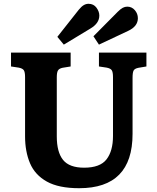

<svg xmlns="http://www.w3.org/2000/svg" viewBox="-20 -977 827 1011"><path d="M397 14Q289 14 226.5 -21Q164 -56 138 -117.5Q112 -179 112 -259V-571Q112 -597 105.5 -607Q99 -617 78 -621L38 -627V-700H352V-627L309 -620Q291 -616 285 -605.5Q279 -595 279 -570V-259Q279 -176 312 -135Q345 -94 423 -94Q507 -94 541 -138Q575 -182 575 -261V-571Q575 -597 568.5 -607Q562 -617 541 -621L501 -627V-700H751V-627L709 -620Q689 -616 683.5 -605.5Q678 -595 678 -567V-272Q678 14 397 14ZM316 -742 282 -783 395 -926Q409 -943 421 -950Q433 -957 446 -957Q473 -957 488 -936.5Q503 -916 503 -895Q503 -854 455 -826ZM501 -742 472 -786 600 -915Q615 -930 626.5 -936Q638 -942 650 -942Q674 -942 690 -923.5Q706 -905 706 -881Q706 -838 654 -814Z"/></svg>

Font: Literata 12pt
Style: Bold
Weight: 700
Designer: Latin by Veronika Burian and Jose Scaglione. Greek by Irene Vlachou. Cyrillic by Vera Evstafieva.
Foundry: TypeTogether
Version: Version 3.002